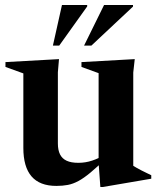

<svg xmlns="http://www.w3.org/2000/svg" viewBox="-20 -738 636 773"><path d="M213 -160.5Q213 -133.5 221.8 -116.2Q230.5 -99 248.5 -90.8Q266.5 -82.5 295.5 -82.5Q324.5 -82.5 351.2 -91.5Q378 -100.5 398 -113.5L406 -99.5Q370 -64.5 343.8 -42.8Q317.5 -21 295.8 -9.2Q274 2.5 253 6.5Q232 10.5 207 10.5Q140 10.5 107 -27.8Q74 -66 74 -142.5V-442.5L2 -468.5V-488L217.5 -500L213 -447ZM384 15 377 -81.5V-443.5L308 -468.5V-488L522.5 -500L516.5 -446V-70.5Q521 -67.5 529.8 -62.5Q538.5 -57.5 549.2 -52Q560 -46.5 570.5 -41.5Q581 -36.5 589 -32.5V-18.5L393 15ZM318.5 -554.5 399 -718H515.5V-711.5L348 -554.5ZM193 -554.5 229.5 -718H331V-712L218.5 -554.5Z"/></svg>

Font: Newsreader 60pt SemiBold
Style: Regular
Weight: 600
Designer: Hugues Gentile
Foundry: Production Type
Version: Version 1.003